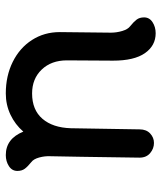

<svg xmlns="http://www.w3.org/2000/svg" viewBox="34 -590 570 679"><g transform="rotate(-90 319.5 -250.0)"><path d="M598 -26Q598 -7 581 4Q564 15 542 15Q498 15 471.5 -23Q445 -61 445 -136L446 -299Q446 -354 413.5 -388Q381 -422 329 -422Q271 -422 239.5 -385.5Q208 -349 206 -285L202 -42Q202 -18 187.5 -4.5Q173 9 154 9Q134 9 118 -4.5Q102 -18 102 -42L105 -248L107 -357Q108 -377 102.5 -397Q97 -417 86 -425Q71 -437 63 -447.5Q55 -458 55 -474Q55 -493 72 -504Q89 -515 111 -515Q169 -515 194 -453Q219 -482 254 -498.5Q289 -515 329 -515Q391 -515 440.5 -490.5Q490 -466 518 -422.5Q546 -379 546 -324L544 -143Q544 -123 550 -103Q556 -83 567 -75Q582 -63 590 -52.5Q598 -42 598 -26Z"/></g></svg>

Font: Tsukimi Rounded SemiBold
Style: Regular
Weight: 600
Designer: Takashi Funayama
Foundry: Takashi Funayama
Version: Version 1.032; ttfautohint (v1.8.3)